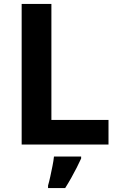

<svg xmlns="http://www.w3.org/2000/svg" viewBox="-20 -734 605 975"><path d="M90 0V-714H241V-125H531V0ZM392 71Q382 93 369.5 117.5Q357 142 342.5 168Q328 194 311 221H224V208Q230 188 235.5 162Q241 136 246.5 109Q252 82 254 61H392Z"/></svg>

Font: Noto Sans Hanifi Rohingya
Style: Regular
Weight: 400
Designer: Monotype Design Team and DaltonMaag
Foundry: Google LLC
Version: Version 2.101